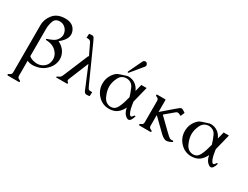

<svg xmlns="http://www.w3.org/2000/svg" viewBox="-85 -1445 3149 2435"><g transform="rotate(30 1490.0 -228.0)"><path d="M441.9 -31.7Q389.6 4.9 311 13.2Q298.3 14.6 287.1 14.6Q242.2 14.6 206.5 -2.9V215.8Q206.5 246.1 230.5 255.4Q253.9 264.2 253.9 275.9Q253.9 286.1 244.1 286.1H83.5Q73.2 286.1 73.2 275.9Q73.2 264.2 97.2 255.4Q121.1 246.6 121.1 215.8V-476.6Q121.1 -562.5 181.2 -635.3Q240.2 -706.1 355 -706.1H359.9Q471.7 -704.1 508.3 -616.2Q518.6 -592.3 518.6 -564.9Q518.6 -502 453.6 -440.9Q443.4 -430.7 421.4 -414.1Q492.2 -378.9 523.4 -324.2Q551.3 -275.9 551.3 -223.6Q551.3 -213.9 550.8 -209Q541.5 -103 441.9 -31.7ZM206.5 -69.8Q233.4 -45.9 278.3 -35.6Q303.2 -29.8 325.7 -29.8Q365.7 -29.8 399.4 -47.4Q450.2 -73.7 467.8 -123.5Q477.5 -150.9 477.5 -177.2Q477.5 -201.2 470.7 -222.7Q455.6 -271.5 405.8 -309.6Q356.4 -345.7 272.9 -347.7L272 -361.3Q304.2 -371.6 349.1 -391.6Q392.6 -410.6 416 -450.2Q434.6 -480.5 434.6 -514.2Q434.6 -523.4 433.1 -533.2Q425.3 -574.2 398.9 -602.1Q362.8 -639.2 313.5 -639.2Q245.6 -639.2 226.1 -582.3Q206.5 -525.4 206.5 -472.2Z M1090.8 -66.9 1114.7 -66.4 1112.3 -13.7Q1112.3 -5.9 1103.5 -4.9L1066.9 -2.9H1064.9Q1039.6 -2.9 1024.4 -40Q1008.8 -78.1 1000 -99.1L893.6 -353.5L772.9 -58.6Q770 -51.8 770 -45.9Q770 -42 771.5 -38.1Q775.4 -26.9 785.6 -21.5Q793 -17.1 793 -12.2Q793 -10.3 792.5 -8.8Q788.6 0 780.3 0H628.4Q622.6 0 622.6 -3.9Q622.6 -5.9 624 -8.8Q626.5 -15.1 638.9 -20.3Q651.4 -25.4 663.1 -33.2Q678.7 -43.5 686 -61L836.4 -419.9Q841.8 -434.6 843.3 -436.5Q845.2 -439 852.5 -439L774.4 -601.1Q761.2 -627.4 730.5 -628.4L707 -628.9L710 -681.6V-683.1Q710 -688.5 718.8 -689.9L755.4 -691.4H756.3Q774.4 -691.4 785.2 -671.9Q795.9 -651.4 810.1 -621.1L1038.6 -112.8Q1047.9 -92.8 1056.2 -79.8Q1064.5 -66.9 1090.8 -66.9Z M1391.6 -510.7Q1390.1 -509.3 1389.2 -508.8Q1381.3 -504.9 1377.4 -511.7Q1375.5 -515.1 1376 -519.5L1472.2 -720.2Q1476.6 -731 1485.8 -735.8Q1497.6 -742.2 1506.8 -742.2Q1523.9 -742.2 1535.2 -722.7Q1541 -712.4 1541 -703.1Q1541 -691.9 1532.7 -682.1ZM1556.6 -247.6Q1540.5 -305.2 1512 -368.4Q1483.4 -431.6 1409.7 -437Q1332.5 -437 1298.8 -369.1Q1265.1 -301.3 1265.1 -236.8Q1265.1 -173.8 1299.1 -100.1Q1333 -26.4 1408.7 -22.5Q1469.2 -22.5 1499 -80.1Q1519.5 -120.1 1532.2 -162.1Q1544.9 -204.1 1556.6 -247.6ZM1419.4 -469.7Q1533.2 -464.4 1583 -354.5Q1589.4 -380.4 1595.7 -406Q1602.1 -431.6 1608.4 -457.5H1686L1627.9 -224.6Q1629.9 -210.4 1636.5 -170.2Q1643.1 -129.9 1655 -95.2Q1667 -60.5 1684.6 -48.3Q1688.5 -45.4 1692.4 -45.4Q1707 -45.4 1725.6 -77.6L1744.6 -78.6Q1721.7 5.9 1684.6 5.9Q1672.9 5.9 1660.6 -2Q1606 -35.2 1592.3 -117.2Q1564.9 -60.5 1521.5 -25.9Q1478.5 7.8 1408.2 10.3H1401.4Q1307.1 10.3 1241.2 -58.6Q1172.4 -130.4 1172.4 -228.5Q1172.4 -335.4 1251.5 -409.7Q1273.4 -429.2 1312.3 -440.2Q1351.1 -451.2 1378.9 -461.4Q1400.4 -469.7 1419.4 -469.7Z M1968.8 -69.3Q1968.8 -38.6 1992.4 -30Q2016.1 -21.5 2016.1 -9.8Q2016.1 0 2005.9 0H1845.2Q1835.4 0 1835.4 -9.8Q1835.4 -21.5 1859.1 -30Q1882.8 -38.6 1882.8 -69.3V-382.3Q1882.8 -413.1 1859.1 -421.4Q1835.4 -429.7 1835.4 -441.9Q1835.4 -451.7 1845.2 -451.7H1960.4Q1968.8 -451.7 1968.8 -445.8V-269.5L2126.5 -405.8Q2168.9 -442.4 2177.7 -447.8Q2190.4 -455.6 2202.1 -455.6Q2210.9 -455.6 2218.3 -451.2L2253.9 -429.7Q2259.3 -425.8 2259.3 -421.4Q2259.3 -419.9 2257.8 -416.5L2235.4 -366.2L2211.9 -378.4Q2197.8 -385.7 2184.1 -385.7Q2170.4 -385.7 2153.8 -370.6Q2101.1 -324.7 2032.2 -268.1L2197.8 -106.9Q2249 -56.6 2264.2 -50.3Q2274.9 -44.9 2286.6 -44.9Q2291.5 -44.9 2296.4 -45.9Q2300.3 -46.9 2303.7 -46.9Q2313.5 -46.9 2316.4 -40Q2317.4 -37.6 2317.4 -35.2Q2317.4 -30.8 2312.5 -28.3L2282.2 -13.7Q2256.8 -2.4 2235.8 -2.4Q2221.7 -2.4 2209.5 -7.8Q2178.7 -20.5 2153.3 -45.4L1972.7 -221.7L1968.8 -218.3Z M2625 -469.7Q2738.8 -464.4 2788.6 -354.5Q2794.9 -380.4 2801.3 -406Q2807.6 -431.6 2814 -457.5H2891.6L2833.5 -224.6Q2835.4 -210.4 2842 -170.2Q2848.6 -129.9 2860.6 -95.2Q2872.6 -60.5 2890.1 -48.3Q2894 -45.4 2897.9 -45.4Q2912.6 -45.4 2931.2 -77.6L2950.2 -78.6Q2927.2 5.9 2890.1 5.9Q2878.4 5.9 2866.2 -2Q2811.5 -35.2 2797.9 -117.2Q2770.5 -60.5 2727.1 -25.9Q2684.1 7.8 2613.8 10.3H2606.9Q2512.7 10.3 2446.8 -58.6Q2377.9 -130.4 2377.9 -228.5Q2377.9 -335.4 2457 -409.7Q2479 -429.2 2517.8 -440.2Q2556.6 -451.2 2584.5 -461.4Q2606 -469.7 2625 -469.7ZM2762.2 -247.6Q2746.1 -305.2 2717.5 -368.4Q2689 -431.6 2615.2 -437Q2538.1 -437 2504.4 -369.1Q2470.7 -301.3 2470.7 -236.8Q2470.7 -173.8 2504.6 -100.1Q2538.6 -26.4 2614.3 -22.5Q2674.8 -22.5 2704.6 -80.1Q2725.1 -120.1 2737.8 -162.1Q2750.5 -204.1 2762.2 -247.6Z"/></g></svg>

Font: Caudex
Style: Regular
Weight: 400
Version: Version 1.04